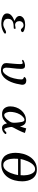

<svg xmlns="http://www.w3.org/2000/svg" viewBox="1602 -2392 795 4040"><g transform="rotate(90 2000.0 -372.5)"><path d="M688 -84Q688 -71 675.5 -62Q663 -53 652 -47Q609 -23 565 -12.5Q521 -2 471 -2Q444 -2 409 -7.5Q374 -13 340.5 -26Q307 -39 285 -62Q263 -85 263 -120Q263 -164 287.5 -194.5Q312 -225 348.5 -245.5Q385 -266 420 -279Q397 -289 372.5 -303Q348 -317 332 -338Q316 -359 316 -388Q316 -401 320 -413Q324 -425 331 -435Q350 -464 379 -478.5Q408 -493 441 -498.5Q474 -504 505 -504Q517 -504 541.5 -501Q566 -498 592.5 -491Q619 -484 638 -473Q657 -462 657 -446Q657 -434 640.5 -424Q624 -414 613 -414Q600 -414 590 -421Q586 -423 583.5 -427Q581 -431 578 -435Q566 -449 550 -459.5Q534 -470 514 -470Q474 -470 449.5 -445Q425 -420 425 -380Q425 -341 447.5 -316.5Q470 -292 510 -292Q521 -292 539 -297.5Q557 -303 575 -303Q588 -303 588 -289Q588 -266 572.5 -264Q557 -262 540 -262Q497 -262 459.5 -252Q422 -242 399 -215Q376 -188 376 -137Q376 -88 410.5 -65.5Q445 -43 489 -43Q524 -43 555.5 -58Q587 -73 614 -87.5Q641 -102 660 -102Q667 -102 677.5 -97Q688 -92 688 -84Z M1764 -443Q1764 -439 1764 -435.5Q1764 -432 1763 -428Q1756 -378 1742 -319.5Q1728 -261 1704.5 -204Q1681 -147 1646.5 -99.5Q1612 -52 1564.5 -23.5Q1517 5 1455 5Q1421 5 1387 -5.5Q1353 -16 1330.5 -40Q1308 -64 1308 -104Q1308 -112 1308.5 -121Q1309 -130 1310 -138Q1316 -206 1322.5 -274Q1329 -342 1329 -410Q1329 -424 1324.5 -438.5Q1320 -453 1302 -453Q1297 -453 1283.5 -446.5Q1270 -440 1256 -440Q1251 -440 1245.5 -442Q1240 -444 1240 -450Q1240 -461 1254.5 -470.5Q1269 -480 1290 -487Q1311 -494 1329.5 -497.5Q1348 -501 1357 -501Q1402 -501 1416 -480Q1430 -459 1430 -418Q1430 -374 1425.5 -330.5Q1421 -287 1416 -244Q1412 -210 1408 -175Q1404 -140 1404 -105Q1404 -80 1418 -56.5Q1432 -33 1461 -33Q1485 -33 1508 -51Q1531 -69 1550.5 -95.5Q1570 -122 1585 -149.5Q1600 -177 1607 -196Q1619 -228 1629.5 -268.5Q1640 -309 1646 -350.5Q1652 -392 1652 -425Q1652 -452 1637 -462.5Q1622 -473 1599 -480Q1604 -506 1627 -517Q1650 -528 1673 -528Q1714 -528 1739 -507Q1764 -486 1764 -443Z M2563 -272Q2563 -292 2562 -312.5Q2561 -333 2558 -352Q2556 -365 2553.5 -387.5Q2551 -410 2546 -433.5Q2541 -457 2530 -473Q2519 -489 2501 -489Q2488 -489 2478 -484.5Q2468 -480 2457 -472Q2415 -441 2387.5 -392.5Q2360 -344 2347 -289.5Q2334 -235 2334 -183Q2334 -169 2338 -149Q2342 -129 2350 -109Q2358 -89 2371 -76Q2384 -63 2402 -63Q2423 -63 2448 -80.5Q2473 -98 2496.5 -124.5Q2520 -151 2536.5 -178Q2553 -205 2558 -224Q2561 -236 2562 -248Q2563 -260 2563 -272ZM2801 -93Q2801 -88 2799.5 -85Q2798 -82 2795 -77Q2770 -48 2740 -32.5Q2710 -17 2671 -17Q2641 -17 2622 -32.5Q2603 -48 2592.5 -72Q2582 -96 2576 -121H2575Q2536 -72 2490.5 -45Q2445 -18 2380 -18Q2300 -18 2259.5 -66.5Q2219 -115 2219 -191Q2219 -253 2239.5 -312Q2260 -371 2298.5 -418Q2337 -465 2390.5 -493Q2444 -521 2510 -521Q2571 -521 2601 -485Q2631 -449 2641 -393Q2652 -426 2662 -459Q2672 -492 2682 -526L2778 -499Q2762 -448 2739 -400Q2728 -376 2716 -352.5Q2704 -329 2692 -306Q2682 -287 2672 -269Q2662 -251 2655 -231Q2652 -224 2652 -213Q2652 -204 2656 -180.5Q2660 -157 2666.5 -130Q2673 -103 2682.5 -84Q2692 -65 2702 -65Q2718 -65 2731.5 -76Q2745 -87 2756.5 -98.5Q2768 -110 2779 -110Q2785 -110 2793 -104.5Q2801 -99 2801 -93Z M3322 -355Q3319 -310 3319 -265Q3319 -234 3325 -196Q3331 -158 3346 -123Q3361 -88 3387.5 -65.5Q3414 -43 3454 -43Q3494 -43 3525 -65Q3556 -87 3580 -122.5Q3604 -158 3621 -200Q3638 -242 3649 -283Q3660 -324 3665 -355ZM3670 -479Q3670 -508 3663.5 -547.5Q3657 -587 3642 -625Q3627 -663 3601.5 -688Q3576 -713 3538 -713Q3501 -713 3470.5 -691Q3440 -669 3416 -634Q3392 -599 3374 -557.5Q3356 -516 3344 -476.5Q3332 -437 3326 -408H3667Q3670 -444 3670 -479ZM3796 -443Q3796 -361 3775.5 -282Q3755 -203 3711.5 -140Q3668 -77 3601 -39.5Q3534 -2 3441 -2Q3373 -2 3326 -26Q3279 -50 3250.5 -91.5Q3222 -133 3209 -187.5Q3196 -242 3196 -302Q3196 -381 3217 -460Q3238 -539 3281 -604.5Q3324 -670 3390 -710Q3456 -750 3546 -750Q3614 -750 3661.5 -725Q3709 -700 3738.5 -656.5Q3768 -613 3782 -558Q3796 -503 3796 -443Z"/></g></svg>

Font: Kaisei Opti
Style: Bold
Weight: 700
Designer: Font-Kai, 金井和夫
Foundry: KAZUO KANAI
Version: Version 5.003